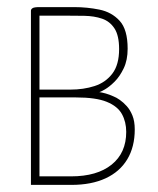

<svg xmlns="http://www.w3.org/2000/svg" viewBox="-20 -520 445 540"><path d="M67 0V-490Q67 -494 71.5 -497Q76 -500 91 -500H189Q225 -500 259.5 -493Q294 -486 316.5 -461.5Q339 -437 339 -383Q339 -351 328 -328Q317 -305 302.5 -290.5Q288 -276 275 -268.5Q262 -261 259 -261Q267 -260 277.5 -257Q288 -254 299 -249Q307 -246 317 -239Q327 -232 336.5 -221.5Q346 -211 352.5 -195Q359 -179 359 -156Q359 -107 338 -72Q317 -37 277 -18.5Q237 0 181 0ZM180 -24Q253 -24 294 -57Q335 -90 335 -149Q335 -177 323 -199Q311 -221 280.5 -233.5Q250 -246 193 -246Q168 -246 142.5 -246Q117 -246 91 -246V-24Q112 -24 138 -24Q164 -24 180 -24ZM91 -268Q116 -268 137.5 -268Q159 -268 178 -268Q215 -268 246 -278Q277 -288 296 -313Q315 -338 315 -382Q315 -420 302 -440Q289 -460 267 -467.5Q245 -475 217 -475.5Q189 -476 159 -476Q146 -476 130 -476Q114 -476 102.5 -476Q91 -476 91 -476Z"/></svg>

Font: Yanone Kaffeesatz ExtraLight
Style: Regular
Weight: 200
Designer: Yanone (Cyrillic: Daniel Pouzeot, Huerta Tipografica, and Cyreal)
Foundry: Yanone
Version: Version 2.003